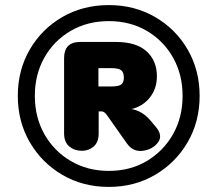

<svg xmlns="http://www.w3.org/2000/svg" viewBox="-20 -730 855 755"><path d="M408 5Q306 5 225 -42.5Q144 -90 97 -171Q50 -252 50 -353Q50 -454 97 -535Q144 -616 225 -663Q306 -710 408 -710Q509 -710 590 -663Q671 -616 718 -535Q765 -454 765 -353Q765 -252 718 -171Q671 -90 590 -42.5Q509 5 408 5ZM408 -58Q492 -58 557.5 -97Q623 -136 660.5 -202.5Q698 -269 698 -353Q698 -437 660.5 -503.5Q623 -570 557.5 -608.5Q492 -647 408 -647Q324 -647 258 -608.5Q192 -570 154.5 -503.5Q117 -437 117 -353Q117 -269 154.5 -202.5Q192 -136 258 -97Q324 -58 408 -58ZM302 -137Q273 -137 252.5 -154Q232 -171 232 -206V-501Q232 -565 295 -565H436Q516 -565 556.5 -528Q597 -491 597 -430Q597 -372 557.5 -333.5Q518 -295 444 -295L476 -303Q531 -303 570 -258L592 -232Q622 -197 601 -169.5Q580 -142 541.5 -137Q503 -132 479 -166L400 -278Q390 -292 379 -292H368V-206Q368 -171 348.5 -154Q329 -137 302 -137ZM367 -390H418Q447 -390 457 -398Q467 -406 467 -425Q467 -445 457 -453.5Q447 -462 418 -462H367Z"/></svg>

Font: Nunito VF Beta Light
Style: Regular
Weight: 300
Designer: Vernon Adams
Foundry: newtypography
Version: Version 3.001